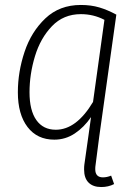

<svg xmlns="http://www.w3.org/2000/svg" viewBox="-20 -552 550 774"><path d="M428 156 440 190Q417 202 388 202Q355 202 337 184Q319 166 319 131Q319 119 320 112L336 -1L347 -80Q319 -39 281.5 -14Q244 11 199 11Q130 11 91 -40Q52 -91 52 -180Q52 -262 79 -343Q106 -424 163 -478Q220 -532 306 -532Q347 -532 380.5 -522Q414 -512 449 -493L380 -1L365 115Q364 120 364 130Q364 163 395 163Q411 163 428 156ZM355 -141 401 -472Q357 -495 306 -495Q236 -495 189.5 -446.5Q143 -398 121 -325.5Q99 -253 99 -180Q99 -107 126.5 -68Q154 -29 205 -29Q288 -29 355 -141Z"/></svg>

Font: Fira Sans Condensed ExtraLight
Style: Italic
Weight: 275
Width: 3
Italic angle: -8°
Designer: Carrois Corporate & Edenspiekermann AG
Foundry: Carrois Corporate GbR & Edenspiekermann AG
Version: Version 4.203